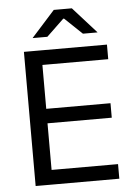

<svg xmlns="http://www.w3.org/2000/svg" viewBox="-57 -868 636 911"><g transform="rotate(-5 261.5 -412.5)"><path d="M157.5 0H75.5V-639H157.5ZM474 0H100V-69.5H474ZM463.5 -291.5H122.5V-360.5H463.5ZM471 -569.5H99.5V-639H471ZM123 -701.5 234 -825H320L431 -701.5V-700.5H362L279 -779.5H275L192.5 -700.5H123Z"/></g></svg>

Font: Anek Devanagari Medium
Style: Regular
Weight: 400
Version: Version 1.003